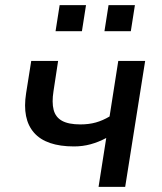

<svg xmlns="http://www.w3.org/2000/svg" viewBox="-20 -730 631 750"><path d="M365 0 395 -191Q365 -175 334 -166.5Q303 -158 269 -158Q160 -158 113 -211.5Q66 -265 82 -366L102 -492H207L189 -374Q182 -330 189.5 -301Q197 -272 222.5 -258Q248 -244 294 -244Q327 -244 354 -251.5Q381 -259 408 -275L442 -492H547L469 0ZM388 -608 404 -710H507L491 -608ZM197 -608 213 -710H316L300 -608Z"/></svg>

Font: Nunito Sans 10pt SemiBold
Style: Italic
Weight: 600
Italic angle: -9°
Designer: Vernon Adams
Foundry: Vernon Adams
Version: Version 3.101;gftools[0.9.27]